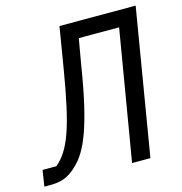

<svg xmlns="http://www.w3.org/2000/svg" viewBox="-135 -792 839 887"><g transform="rotate(-15 284.5 -348.5)"><path d="M-31.2 0.4H-4.6C46.9 0.4 84.2 -8.9 131.4 -56.8C185 -109.7 233 -210.9 278.1 -494.7L300.1 -621.1H492.9L388.5 0H476.2L592.7 -698.2H228.3L196 -502.8C150.6 -228.7 115.4 -134.9 47.2 -76.3H-19.2Z"/></g></svg>

Font: Margiela Mono Italic Text It
Style: Regular
Weight: 400
Designer: Mike Abbink, Paul van der Laan, Pieter van Rosmalen
Foundry: Bold Monday
Version: Version 2.003 2021